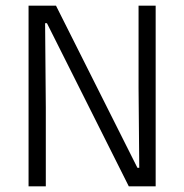

<svg xmlns="http://www.w3.org/2000/svg" viewBox="-20 -659 652 679"><path d="M81 -639H178L466 -65.5H472.5L470 -347.5V-639H530.5V0H435.5L146 -577H139.5L142 -279V0H81Z"/></svg>

Font: Anek Malayalam Light
Style: Regular
Weight: 300
Version: Version 1.003